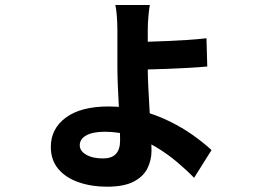

<svg xmlns="http://www.w3.org/2000/svg" viewBox="-20 -654 1040 754"><path d="M568.4 -634.3Q565.6 -620.3 563 -591.7Q560.3 -563 560.3 -536.5Q560.3 -520.3 560.3 -493Q560.3 -465.8 560.3 -436.2Q560.3 -406.7 560.3 -383.5Q560.3 -352.8 562.6 -308.5Q564.8 -264.2 567.6 -216.5Q570.4 -168.8 572.7 -127.6Q575 -86.3 575 -61.7Q575 -25.1 559 7.1Q543.1 39.3 505 59.2Q467 79.2 399.8 79.2Q339.7 79.2 289.3 61.9Q239 44.6 209.3 9.9Q179.6 -24.9 179.6 -77Q179.6 -148.8 238.8 -192.4Q298 -235.9 406.7 -235.9Q472.9 -235.9 532.8 -219.7Q592.6 -203.5 644.8 -178Q697 -152.5 738.8 -122.5Q780.7 -92.4 810.7 -64.7L742.2 44.3Q713 14.1 675.2 -17.8Q637.4 -49.7 592.9 -76.4Q548.3 -103 497.8 -119.8Q447.3 -136.6 391.6 -136.6Q344.4 -136.6 318.8 -122.3Q293.2 -108 293.2 -83.3Q293.2 -61.3 318.3 -46.6Q343.3 -31.8 384.6 -31.8Q418.5 -31.8 435 -49.4Q451.6 -67 451.6 -101.7Q451.6 -129.3 450.1 -166.2Q448.6 -203.1 446.3 -243.4Q444 -283.7 442.5 -322.9Q441 -362.2 441 -393.6Q441 -413.3 441 -439.8Q441 -466.4 441 -492.2Q441 -518 441 -535Q441 -564 438.7 -592.2Q436.5 -620.3 432.9 -634.3ZM505.8 -488.9Q523.4 -488.9 557.2 -490Q591 -491.1 632.3 -492.7Q673.6 -494.3 715.6 -497.1Q757.5 -499.8 790.8 -503.8L794 -392.9Q760.8 -389.7 719 -387.4Q677.2 -385.2 635.1 -383.5Q593 -381.8 559.1 -381.2Q525.2 -380.6 506.6 -380.6Z"/></svg>

Font: Noto Sans TC Thin
Style: Regular
Weight: 100
Designer: Ryoko NISHIZUKA 西塚涼子 (kana, bopomofo & ideographs); Paul D. Hunt (Latin, Greek & Cyrillic); Sandoll Communications 산돌커뮤니
Foundry: Adobe
Version: Version 2.004-H2;hotconv 1.0.118;makeotfexe 2.5.65603